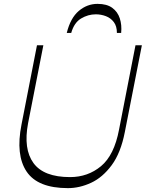

<svg xmlns="http://www.w3.org/2000/svg" viewBox="-20 -964 753 992"><path d="M331 8Q175 8 117.5 -77.5Q60 -163 91 -320L171 -730H204L125 -327Q100 -194 153 -121.5Q206 -49 342 -49Q434 -49 502 -105.5Q570 -162 595 -294L680 -730H713L625 -282Q604 -174 557 -110.5Q510 -47 450.5 -19.5Q391 8 331 8ZM484 -944Q532 -944 560 -923.5Q588 -903 599 -869Q610 -835 606 -794H584Q584 -829 568 -850Q552 -871 527 -880.5Q502 -890 475 -890Q435 -890 399 -868.5Q363 -847 348 -794H325Q344 -871 387 -907.5Q430 -944 484 -944Z"/></svg>

Font: Savate ExtraLight
Style: Italic
Weight: 200
Italic angle: -11°
Designer: Max Esnée
Foundry: Plomb Type
Version: Version 2.000